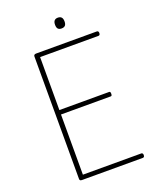

<svg xmlns="http://www.w3.org/2000/svg" viewBox="-207 -1309 1151 1424"><g transform="rotate(-20 368.0 -596.5)"><path d="M187 0Q177 0 172.5 -3.5Q168 -7 168 -15V-982Q168 -990 173 -994Q178 -998 188 -998H667Q672 -998 676 -994Q680 -990 680 -981Q680 -971 676 -967Q672 -963 667 -963H206V-545H599Q604 -545 606.5 -541Q609 -537 609 -528Q609 -518 606.5 -514Q604 -510 599 -510H206V-35H667Q672 -35 676 -31Q680 -27 680 -18Q680 -8 676 -4Q672 0 667 0ZM429 -1108Q410 -1108 401 -1118Q392 -1128 392 -1150Q392 -1172 401.5 -1182.5Q411 -1193 429 -1193Q448 -1193 457.5 -1182.5Q467 -1172 467 -1150Q467 -1128 457.5 -1118Q448 -1108 429 -1108Z"/></g></svg>

Font: Playwrite NG Modern Thin
Style: Regular
Weight: 250
Designer: Veronika Burian, José Scaglione
Foundry: TypeTogether
Version: Version 1.002